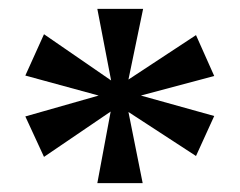

<svg xmlns="http://www.w3.org/2000/svg" viewBox="-20 -780 541 432"><path d="M199 -368 229 -529 79 -427 37 -518 202 -565 37 -610 79 -703 230 -599 199 -760H302L269 -601L421 -701L462 -609L297 -565L462 -519L421 -429L269 -528L301 -368Z"/></svg>

Font: Noto Serif Hebrew SemiBold
Style: Regular
Weight: 600
Version: Version 2.003